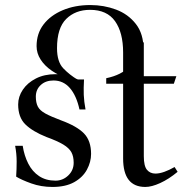

<svg xmlns="http://www.w3.org/2000/svg" viewBox="-20 -733 754 761"><path d="M468 -349V-525Q468 -604 436 -649Q404 -694 337 -694Q279 -694 242.5 -658Q206 -622 206 -542Q206 -488 231 -462Q256 -436 288 -417L253 -420Q214 -433 185.5 -452.5Q157 -472 141 -497Q125 -522 125 -550Q125 -600 152.5 -636Q180 -672 228.5 -692.5Q277 -713 338 -713Q392 -713 440 -695Q488 -677 518.5 -638Q549 -599 549 -537V-408ZM188 8Q143 8 104 -6Q65 -20 44 -33Q46 -62 46 -93Q46 -124 40 -155H70Q76 -116 92 -84.5Q108 -53 135 -35Q162 -17 200 -17Q229 -17 250.5 -37.5Q272 -58 272 -88Q272 -113 263 -129.5Q254 -146 231 -160Q208 -174 164 -190Q109 -212 80.5 -240Q52 -268 52 -319Q52 -350 70.5 -377.5Q89 -405 122.5 -422Q156 -439 200 -439Q230 -439 249 -433Q268 -427 289 -418H313Q311 -383 312 -357Q313 -331 319 -299H295Q283 -354 257 -384Q231 -414 192 -414Q161 -414 141.5 -396Q122 -378 122 -350Q122 -326 130 -310.5Q138 -295 160 -283Q182 -271 222 -256Q285 -233 313 -204Q341 -175 341 -123Q341 -91 324.5 -60.5Q308 -30 274 -11Q240 8 188 8ZM556 8Q468 8 468 -105V-401H401V-423Q463 -436 491.5 -469Q520 -502 526 -565H550V-431H679L669 -401H550V-114Q550 -75 562.5 -60Q575 -45 596 -45Q612 -45 631.5 -52Q651 -59 672 -71L684 -52Q649 -23 615 -7.5Q581 8 556 8Z"/></svg>

Font: Ibarra Real Nova Medium
Style: Regular
Weight: 500
Designer: Jose Maria Ribagorda & Octavio Pardo
Foundry: Jose Maria Ribagorda
Version: Version 2.000